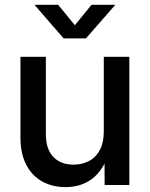

<svg xmlns="http://www.w3.org/2000/svg" viewBox="-20 -764 619 793"><path d="M250.5 8.8Q196.8 8.8 154.5 -14.4Q112.3 -37.6 88.4 -83.5Q64.5 -129.4 64.5 -196.3V-529.3H169.4V-209.5Q169.4 -148.9 199.7 -116.5Q230 -84 283.7 -84Q318.8 -84 347.4 -98.9Q376 -113.8 392.3 -144.3Q408.7 -174.8 408.7 -220.7V-529.3H514.2V0H412.1L411.6 -130.4H429.7Q405.3 -59.1 359.9 -25.1Q314.5 8.8 250.5 8.8ZM220.2 -744.1 289.1 -659.7 357.9 -744.1H454.6V-742.2L335 -605.5H242.7L124 -742.2V-744.1Z"/></svg>

Font: Inter 24pt Medium
Style: Regular
Weight: 500
Designer: Rasmus Andersson
Foundry: rsms
Version: Version 4.001;git-66647c0bb